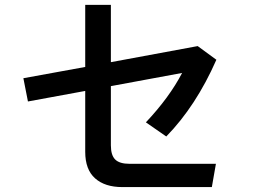

<svg xmlns="http://www.w3.org/2000/svg" viewBox="-20 -760 1040 782"><path d="M431.6 -409.2V-168Q431.6 -127.9 449.2 -110.4Q466.8 -92.8 507.8 -92.8H859.4L842.8 2H478.5Q407.2 2 367.2 -33.7Q327.1 -69.3 327.1 -141.6V-389.6L93.8 -346.7L75.2 -441.4L327.1 -487.3V-740.2H431.6V-506.8L785.2 -572.3L861.3 -516.6Q778.3 -328.1 657.2 -204.1L574.2 -261.7Q669.9 -363.3 721.7 -462.9Z"/></svg>

Font: Gothic A1 SemiBold
Style: Regular
Weight: 600
Version: Version 2.50